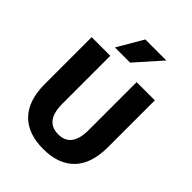

<svg xmlns="http://www.w3.org/2000/svg" viewBox="-269 -1105 1253 1253"><g transform="rotate(45 357.5 -478.5)"><path d="M324 -967H518L361 -790H221ZM238 -730V-287Q238 -127 360 -127Q481 -127 481 -287V-730H649V-298Q649 -146 574 -68Q499 10 358 10Q217 10 141.5 -68Q66 -146 66 -298V-730Z"/></g></svg>

Font: M PLUS 1p ExtraBold
Style: Regular
Weight: 800
Version: Version 1.062